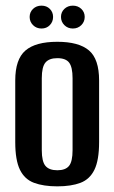

<svg xmlns="http://www.w3.org/2000/svg" viewBox="-20 -652 404 680"><path d="M183 8Q134 8 100.5 -4.5Q67 -17 50.5 -51Q34 -85 34 -149V-367Q34 -442 70 -473Q106 -504 183 -504Q259 -504 295 -473.5Q331 -443 331 -367V-149Q331 -85 314.5 -51Q298 -17 265 -4.5Q232 8 183 8ZM183 -49Q212 -49 224.5 -64.5Q237 -80 237 -120V-375Q237 -414 225 -430Q213 -446 183 -446Q154 -446 141 -430.5Q128 -415 128 -375V-120Q128 -80 141 -64.5Q154 -49 183 -49ZM127 -551Q109 -551 97 -563Q85 -575 85 -592Q85 -609 97 -620.5Q109 -632 127 -632Q145 -632 156.5 -620.5Q168 -609 168 -592Q168 -575 156.5 -563Q145 -551 127 -551ZM238 -551Q220 -551 208 -563Q196 -575 196 -592Q196 -609 208 -620.5Q220 -632 238 -632Q256 -632 268 -620.5Q280 -609 280 -592Q280 -575 268 -563Q256 -551 238 -551Z"/></svg>

Font: Alumni Sans SemiBold
Style: Regular
Weight: 600
Designer: Robert E. Leuschke
Foundry: Robert E. Leuschke
Version: Version 1.018